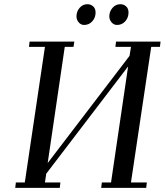

<svg xmlns="http://www.w3.org/2000/svg" viewBox="-20 -902 791 922"><path d="M53.2 0 56.2 -25.9H99.1L195.8 -676.8H119.1L122.1 -702.1H336.9L333 -676.8H291L209 -119.1L602.1 -633.8L608.9 -676.8H534.2L537.1 -702.1H751L748 -676.8H706.1L608.9 -25.9H685.1L682.1 0H465.8L469.2 -25.9H513.2L595.2 -583L202.1 -67.9L195.8 -25.9H270L267.1 0ZM347.2 -823.2Q347.2 -846.7 362.3 -864.3Q377.4 -881.8 399.9 -881.8Q416 -881.8 427.5 -871.3Q439 -860.8 439 -841.8Q439 -817.4 423.3 -799.8Q407.7 -782.2 383.8 -782.2Q368.2 -782.2 357.7 -794.9Q347.2 -807.6 347.2 -823.2ZM504.9 -823.2Q504.9 -846.7 520.3 -864.3Q535.6 -881.8 558.1 -881.8Q574.2 -881.8 585.7 -871.3Q597.2 -860.8 597.2 -841.8Q597.2 -817.4 581.5 -799.8Q565.9 -782.2 542 -782.2Q526.4 -782.2 515.6 -794.9Q504.9 -807.6 504.9 -823.2Z"/></svg>

Font: Dehuti
Style: Bold-Italic
Weight: 700
Version: Version 1.2